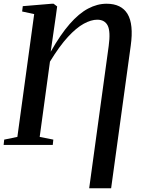

<svg xmlns="http://www.w3.org/2000/svg" viewBox="-30 -776 758 1028"><path d="M447.5 232 552 -530Q562.5 -607 546.8 -638.8Q531 -670.5 490.5 -670.5Q458 -670.5 418.5 -649Q379 -627.5 333.8 -578.5Q288.5 -529.5 237.5 -446L182.5 -43L255.5 -28.5L252.5 0H-10.5L-7.5 -28.5L63 -43L153 -700.5L88.5 -714.5L92 -743L247.5 -756H257L276 -741.5L269.5 -693.5L241.5 -499Q294 -591.5 343.5 -648Q393 -704.5 442 -730.2Q491 -756 540.5 -756Q620 -756 653 -701Q686 -646 670 -531.5L565 232Z"/></svg>

Font: Merriweather 96pt Medium
Style: Italic
Weight: 500
Italic angle: -7.8°
Version: Version 2.101